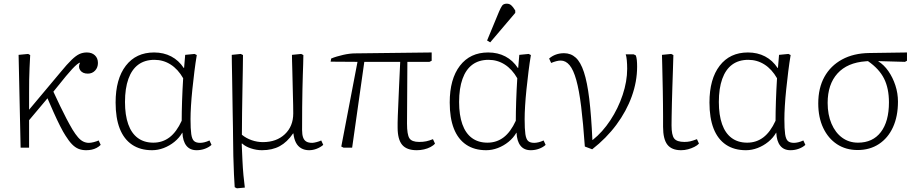

<svg xmlns="http://www.w3.org/2000/svg" viewBox="-20 -802 4992 1043"><path d="M448 14Q425 14 406.5 6.5Q388 -1 371 -18.5Q354 -36 336 -65Q324 -83 306.5 -117.5Q289 -152 271 -192.5Q253 -233 238 -268L138 -149V0H92L81 -504L133 -509L144 -503Q142 -464 140.5 -433Q139 -402 138.5 -370.5Q138 -339 138 -299.5Q138 -260 138 -206L309 -410Q345 -454 369 -477Q393 -500 411.5 -508.5Q430 -517 452 -517Q479 -517 495.5 -501.5Q512 -486 512 -460Q512 -435 496.5 -418.5Q481 -402 457 -402Q429 -402 416 -420Q403 -438 415 -462Q409 -461 398 -452Q387 -443 372 -427Q357 -411 338 -388L270 -304Q289 -263 306.5 -226.5Q324 -190 340.5 -158.5Q357 -127 374 -98Q390 -72 404 -56Q418 -40 432.5 -33Q447 -26 463 -26Q474 -26 489.5 -30Q505 -34 516 -39L527 -15Q517 -5 504.5 1.5Q492 8 478 11Q464 14 448 14Z M806 14Q742 14 697.5 -16Q653 -46 630.5 -103.5Q608 -161 608 -245Q608 -373 663.5 -445Q719 -517 817 -517Q869 -517 910 -495.5Q951 -474 978 -433H980L986 -504L1037 -509L1049 -503Q1042 -462 1036 -413.5Q1030 -365 1025 -317Q1020 -269 1017.5 -227Q1015 -185 1015 -155Q1015 -101 1019 -73.5Q1023 -46 1034 -36Q1045 -26 1067 -26Q1077 -26 1090 -29Q1103 -32 1118 -39L1129 -15Q1115 -2 1093.5 6Q1072 14 1048 14Q1012 14 992.5 -10.5Q973 -35 971 -81H970Q954 -53 927.5 -31.5Q901 -10 869.5 2Q838 14 806 14ZM813 -27Q863 -27 901 -56Q939 -85 967 -146Q967 -169 967.5 -195.5Q968 -222 969 -252Q970 -282 971.5 -313.5Q973 -345 975 -377Q947 -426 907 -451.5Q867 -477 819 -477Q767 -477 731.5 -451Q696 -425 677.5 -373.5Q659 -322 659 -248Q659 -177 676.5 -127.5Q694 -78 728.5 -52.5Q763 -27 813 -27Z M1267 221 1255 215Q1253 192 1251 146Q1249 100 1247.5 44.5Q1246 -11 1246 -62Q1246 -74 1245.5 -107.5Q1245 -141 1244 -187Q1243 -233 1242.5 -283Q1242 -333 1241 -379Q1240 -425 1239.5 -458.5Q1239 -492 1239 -504L1288 -509L1300 -503Q1300 -473 1299 -423Q1298 -373 1297 -312Q1296 -251 1295 -188Q1294 -125 1294 -70Q1317 -51 1347 -40.5Q1377 -30 1408 -30Q1482 -30 1527.5 -73Q1573 -116 1573 -186Q1573 -204 1572.5 -231.5Q1572 -259 1571 -291Q1570 -323 1569.5 -355.5Q1569 -388 1568 -418Q1567 -448 1566.5 -470.5Q1566 -493 1566 -504L1616 -509L1628 -503Q1628 -481 1627 -454.5Q1626 -428 1625 -395Q1624 -362 1623 -318.5Q1622 -275 1621.5 -220.5Q1621 -166 1621 -96Q1621 -71 1626.5 -55.5Q1632 -40 1644 -33Q1656 -26 1676 -26Q1684 -26 1699.5 -30Q1715 -34 1725 -39L1736 -15Q1721 -2 1700.5 6Q1680 14 1659 14Q1635 14 1616.5 3.5Q1598 -7 1587.5 -27.5Q1577 -48 1574 -77H1572Q1540 -30 1499.5 -8Q1459 14 1403 14Q1373 14 1343 4Q1313 -6 1296 -22H1293Q1295 25 1297 68.5Q1299 112 1302.5 150Q1306 188 1310 217Z M2244 14Q2189 14 2164.5 -15.5Q2140 -45 2140 -109Q2140 -122 2140 -136Q2140 -150 2141 -172.5Q2142 -195 2143.5 -231.5Q2145 -268 2147.5 -325.5Q2150 -383 2154 -466H1959L1893 0H1846L1834 -6L1922 -466L1776 -467L1779 -484Q1793 -490 1810 -495Q1827 -500 1844.5 -504Q1862 -508 1878.5 -510Q1895 -512 1907 -512L2325 -517V-472L2313 -466H2193Q2193 -427 2192.5 -384Q2192 -341 2192 -297.5Q2192 -254 2191.5 -212Q2191 -170 2191 -131Q2191 -71 2204 -51Q2217 -31 2257 -31Q2279 -31 2295.5 -34.5Q2312 -38 2332 -46L2343 -22Q2335 -12 2319 -3.5Q2303 5 2283.5 9.5Q2264 14 2244 14Z M2621 14Q2557 14 2512.5 -16Q2468 -46 2445.5 -103.5Q2423 -161 2423 -245Q2423 -373 2478.5 -445Q2534 -517 2632 -517Q2684 -517 2725 -495.5Q2766 -474 2793 -433H2795L2801 -504L2852 -509L2864 -503Q2857 -462 2851 -413.5Q2845 -365 2840 -317Q2835 -269 2832.5 -227Q2830 -185 2830 -155Q2830 -101 2834 -73.5Q2838 -46 2849 -36Q2860 -26 2882 -26Q2892 -26 2905 -29Q2918 -32 2933 -39L2944 -15Q2930 -2 2908.5 6Q2887 14 2863 14Q2827 14 2807.5 -10.5Q2788 -35 2786 -81H2785Q2769 -53 2742.5 -31.5Q2716 -10 2684.5 2Q2653 14 2621 14ZM2628 -27Q2678 -27 2716 -56Q2754 -85 2782 -146Q2782 -169 2782.5 -195.5Q2783 -222 2784 -252Q2785 -282 2786.5 -313.5Q2788 -345 2790 -377Q2762 -426 2722 -451.5Q2682 -477 2634 -477Q2582 -477 2546.5 -451Q2511 -425 2492.5 -373.5Q2474 -322 2474 -248Q2474 -177 2491.5 -127.5Q2509 -78 2543.5 -52.5Q2578 -27 2628 -27ZM2643 -572 2626 -582 2691 -739Q2700 -760 2707.5 -771Q2715 -782 2733 -782Q2747 -782 2757 -773.5Q2767 -765 2779 -745V-732Z M3197 9 3157 -6Q3148 -134 3137 -223Q3126 -312 3110.5 -367.5Q3095 -423 3074 -448Q3053 -473 3026 -473Q3005 -473 2974 -460L2963 -484Q2979 -498 2999.5 -505.5Q3020 -513 3044 -513Q3081 -513 3107.5 -489Q3134 -465 3152 -410.5Q3170 -356 3181 -265.5Q3192 -175 3198 -42H3200Q3253 -84 3295.5 -148.5Q3338 -213 3362.5 -286.5Q3387 -360 3387 -428Q3387 -453 3385 -474.5Q3383 -496 3379 -507H3422L3434 -501Q3438 -490 3439.5 -475Q3441 -460 3441 -440Q3441 -359 3412 -278.5Q3383 -198 3328.5 -124.5Q3274 -51 3197 9Z M3680 14Q3629 14 3605.5 -16Q3582 -46 3582 -113Q3582 -139 3582 -170.5Q3582 -202 3581.5 -236.5Q3581 -271 3580.5 -307Q3580 -343 3579 -378Q3578 -413 3577.5 -445.5Q3577 -478 3576 -504L3626 -509L3638 -503Q3637 -465 3635.5 -420Q3634 -375 3632.5 -329Q3631 -283 3630 -241.5Q3629 -200 3628.5 -168.5Q3628 -137 3628 -121Q3628 -68 3642.5 -49.5Q3657 -31 3698 -31Q3715 -31 3728.5 -34Q3742 -37 3766 -46L3777 -22Q3768 -12 3752 -4Q3736 4 3717.5 9Q3699 14 3680 14Z M4032 14Q3968 14 3923.5 -16Q3879 -46 3856.5 -103.5Q3834 -161 3834 -245Q3834 -373 3889.5 -445Q3945 -517 4043 -517Q4095 -517 4136 -495.5Q4177 -474 4204 -433H4206L4212 -504L4263 -509L4275 -503Q4268 -462 4262 -413.5Q4256 -365 4251 -317Q4246 -269 4243.5 -227Q4241 -185 4241 -155Q4241 -101 4245 -73.5Q4249 -46 4260 -36Q4271 -26 4293 -26Q4303 -26 4316 -29Q4329 -32 4344 -39L4355 -15Q4341 -2 4319.5 6Q4298 14 4274 14Q4238 14 4218.5 -10.5Q4199 -35 4197 -81H4196Q4180 -53 4153.5 -31.5Q4127 -10 4095.5 2Q4064 14 4032 14ZM4039 -27Q4089 -27 4127 -56Q4165 -85 4193 -146Q4193 -169 4193.5 -195.5Q4194 -222 4195 -252Q4196 -282 4197.5 -313.5Q4199 -345 4201 -377Q4173 -426 4133 -451.5Q4093 -477 4045 -477Q3993 -477 3957.5 -451Q3922 -425 3903.5 -373.5Q3885 -322 3885 -248Q3885 -177 3902.5 -127.5Q3920 -78 3954.5 -52.5Q3989 -27 4039 -27Z M4639 13Q4575 13 4527 -18.5Q4479 -50 4452 -107Q4425 -164 4425 -240Q4425 -324 4458.5 -384.5Q4492 -445 4554.5 -479Q4617 -513 4703 -514L4907 -517V-472L4896 -466L4751 -470V-469Q4782 -450 4806 -415.5Q4830 -381 4844 -338Q4858 -295 4858 -250Q4858 -170 4831 -111Q4804 -52 4754.5 -19.5Q4705 13 4639 13ZM4641 -27Q4721 -27 4765 -84.5Q4809 -142 4809 -246Q4809 -322 4782.5 -375Q4756 -428 4695 -470L4683 -469Q4583 -462 4529.5 -403Q4476 -344 4476 -243Q4476 -179 4497 -130Q4518 -81 4555 -54Q4592 -27 4641 -27Z"/></svg>

Font: Literata ExtraLight
Style: Regular
Weight: 250
Designer: Latin by Veronika Burian and Jose Scaglione. Greek by Irene Vlachou. Cyrillic by Vera Evstafieva.
Foundry: TypeTogether
Version: Version 3.103;gftools[0.9.29]